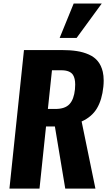

<svg xmlns="http://www.w3.org/2000/svg" viewBox="-20 -1102 626 1122"><path d="M328.6 -880.4 410.6 -1081.5H574.7L427.7 -880.4ZM259.8 -465.3H304.2Q359.9 -465.3 386 -493.4Q412.1 -521.5 418 -579.6Q419.4 -594.7 419.4 -607.9Q419.4 -644 406.7 -664.1Q389.2 -691.4 337.9 -691.4H283.7ZM35.2 0 120.1 -809.6H337.4Q388.7 -809.6 427.7 -803.7Q466.8 -797.9 499.5 -783.2Q532.2 -768.6 551.8 -744.1Q571.8 -719.7 580.6 -682.6Q585.9 -659.7 585.9 -631.3Q585.9 -614.3 584 -595.2Q576.2 -518.6 546.4 -468.8Q516.6 -418.9 457 -392.1L537.6 0H361.3L300.8 -362.8H249L210.9 0Z"/></svg>

Font: Oswald
Style: Bold
Weight: 700
Designer: Vernon Adams
Foundry: Vernon Adams
Version: 3.0; ttfautohint (v0.94.23-7a4d-dirty) -l 8 -r 50 -G 200 -x 